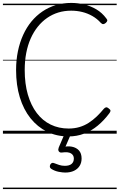

<svg xmlns="http://www.w3.org/2000/svg" viewBox="-20 -914 818 1313"><path d="M449 19Q367 19 301.5 -13.5Q236 -46 188.5 -105.5Q141 -165 115.5 -248.5Q90 -332 90 -435Q90 -503 102.5 -563.5Q115 -624 138.5 -675.5Q162 -727 195 -767Q228 -807 270 -835.5Q312 -864 361.5 -879Q411 -894 467 -894Q512 -894 556 -883.5Q600 -873 639 -850Q678 -827 707 -788Q715 -779 713.5 -772Q712 -765 703 -757Q693 -749 685.5 -749Q678 -749 669 -758Q644 -786 611.5 -804.5Q579 -823 542.5 -832Q506 -841 467 -841Q420 -841 379 -828.5Q338 -816 302.5 -791.5Q267 -767 238.5 -731.5Q210 -696 190 -651Q170 -606 159.5 -552Q149 -498 149 -435Q149 -341 170.5 -267Q192 -193 231.5 -141Q271 -89 326.5 -62Q382 -35 449 -35Q489 -35 523 -45Q557 -55 586.5 -74Q616 -93 641.5 -117.5Q667 -142 690 -170Q698 -179 706 -180Q714 -181 724 -172Q735 -164 735.5 -157.5Q736 -151 729 -141Q692 -91 648.5 -55Q605 -19 555 0Q505 19 449 19ZM426 266Q409 266 382 261Q355 256 331 241Q322 235 321 227.5Q320 220 324 211Q329 203 335.5 200.5Q342 198 351 202Q366 208 384.5 214Q403 220 423 220Q454 220 469.5 207Q485 194 485 170Q485 147 465.5 135Q446 123 404 129Q396 130 391 128Q386 126 382 121Q378 114 378.5 108Q379 102 382 94L424 -4H468L420 107L403 94Q440 83 471 89Q502 95 520 115Q538 135 538 170Q538 199 524.5 220.5Q511 242 486 254Q461 266 426 266ZM0 369H778V379H0ZM0 -20H778V0H0ZM0 -505H778V-500H0ZM0 -889H778V-879H0Z"/></svg>

Font: Playwrite HR Lijeva Guides
Style: Regular
Weight: 400
Designer: Veronika Burian, José Scaglione
Foundry: TypeTogether
Version: Version 1.003